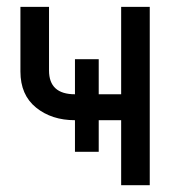

<svg xmlns="http://www.w3.org/2000/svg" viewBox="-20 -544 520 564"><path d="M200.2 -190.9Q131.8 -190.9 85.9 -228Q40 -265.1 40 -334V-523.9H124V-336.9Q124 -267.1 200.2 -267.1V-370.1H270V-267.1H335.9V-523.9H419.9V0H335.9V-190.9H270V-98.1H200.2Z"/></svg>

Font: Miedinger*
Style: Book
Weight: 400
Version: Version 001.000